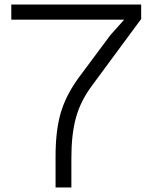

<svg xmlns="http://www.w3.org/2000/svg" viewBox="-20 -830 675 850"><path d="M605 -810V-746L388 -452Q337 -384 316.5 -310Q296 -236 296 -132V0H226V-138Q226 -252 249 -330.5Q272 -409 329 -487L469 -675L528 -741V-743H30V-810Z"/></svg>

Font: Sinkin Sans 300 Light
Style: Regular
Weight: 300
Designer: Keith Bates
Foundry: K-Type
Version: Sinkin Sans (version 1.0)  by Keith Bates   •   © 2014   www